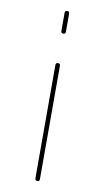

<svg xmlns="http://www.w3.org/2000/svg" viewBox="-86 -792 454 834"><g transform="rotate(10 141.0 -375.0)"><path d="M131 -10V-510Q131 -520 141 -520Q151 -520 151 -510V-10Q151 0 141 0Q131 0 131 -10ZM131 -660V-740Q131 -750 141 -750Q151 -750 151 -740V-660Q151 -650 141 -650Q131 -650 131 -660Z"/></g></svg>

Font: Rounded Mplus 1c Thin
Style: Regular
Weight: 250
Version: Version 1.059.20150529